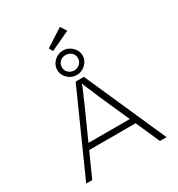

<svg xmlns="http://www.w3.org/2000/svg" viewBox="-250 -1274 1333 1436"><g transform="rotate(-30 417.0 -556.5)"><path d="M70 0 383 -700H454L764 0H707L475 -522Q460 -559 451.5 -579.5Q443 -600 436.5 -613Q430 -626 424 -642.5Q418 -659 408 -687L424 -688Q413 -655 406 -636.5Q399 -618 392 -603.5Q385 -589 377 -570Q369 -551 354 -516L122 0ZM194 -206 215 -255H621L635 -206ZM416 -738Q387 -738 362 -752.5Q337 -767 322 -791Q307 -815 307 -843Q307 -872 322 -896Q337 -920 362 -934.5Q387 -949 416 -949Q445 -949 470 -934.5Q495 -920 510.5 -896Q526 -872 526 -843Q526 -815 510.5 -791Q495 -767 470 -752.5Q445 -738 416 -738ZM416 -777Q445 -777 465.5 -796.5Q486 -816 486 -843Q486 -873 465.5 -891.5Q445 -910 416 -910Q386 -910 366.5 -891Q347 -872 347 -843Q347 -816 367.5 -796.5Q388 -777 416 -777ZM351 -982 333 -1015 485 -1113 519 -1061Z"/></g></svg>

Font: Lexend Mega ExtraLight
Style: Regular
Weight: 250
Version: Version 1.007